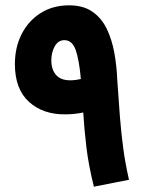

<svg xmlns="http://www.w3.org/2000/svg" viewBox="-20 -702 540 722"><path d="M333 0Q313 -81 305 -147.5Q297 -214 293 -279Q260 -272 226 -272Q142 -271 89 -319Q36 -367 36 -461Q36 -524 61.5 -574Q87 -624 133 -653Q179 -682 240 -682Q293 -682 327.5 -658Q362 -634 381.5 -593.5Q401 -553 410 -503Q419 -453 421 -401Q426 -324 431 -262Q436 -200 443.5 -144Q451 -88 465 -26ZM173 -475Q173 -441 190.5 -420.5Q208 -400 244 -400Q263 -400 284 -405Q278 -475 265 -513Q252 -551 222 -551Q199 -551 186 -528Q173 -505 173 -475Z"/></svg>

Font: Noto Sans Arabic Cond
Style: Bold
Weight: 700
Width: 3
Designer: Monotype Design Team, Nadine Chahine, Nizar Qandah and Khaled Hosny
Foundry: Monotype Imaging Inc.
Version: Version 2.012; ttfautohint (v1.8.4.7-5d5b)